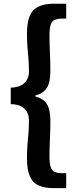

<svg xmlns="http://www.w3.org/2000/svg" viewBox="-20 -823 418 1016"><path d="M264.3 172.5Q215.9 172.5 184.4 158.2Q152.8 144 137.7 109.3Q122.7 74.6 122.7 14.2Q122.7 -26.8 125.4 -58.3Q128.2 -89.8 130.7 -119.9Q133.2 -150 133.2 -186.4Q133.2 -208.1 124.5 -227Q115.9 -245.9 95.1 -258.5Q74.3 -271.2 36.9 -271.9V-359Q74.3 -360.6 95.1 -373.2Q115.9 -385.8 124.5 -404.6Q133.2 -423.4 133.2 -443.9Q133.2 -480.8 130.7 -510.9Q128.2 -540.9 125.4 -572.4Q122.7 -603.9 122.7 -643.9Q122.7 -735.5 157.3 -769.4Q192 -803.4 264.3 -803.4H330.3V-724.4H307Q268.2 -724.4 255 -706.2Q241.8 -688 241.8 -638.3Q241.8 -591.1 244.1 -546.3Q246.5 -501.5 246.5 -447.5Q246.5 -385.9 227.3 -357Q208.1 -328.1 166.7 -317.4V-312.6Q208.1 -302.6 227.3 -273.6Q246.5 -244.6 246.5 -182.4Q246.5 -130 244.1 -85.1Q241.8 -40.1 241.8 7.6Q241.8 56.3 255 74.9Q268.2 93.6 307 93.6H330.3V172.5Z"/></svg>

Font: Noto Sans HK Thin
Style: Regular
Weight: 100
Designer: Ryoko NISHIZUKA 西塚涼子 (kana, bopomofo & ideographs); Paul D. Hunt (Latin, Greek & Cyrillic); Sandoll Communications 산돌커뮤니
Foundry: Adobe
Version: Version 2.004-H2;hotconv 1.0.118;makeotfexe 2.5.65603